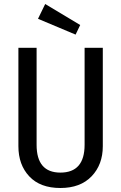

<svg xmlns="http://www.w3.org/2000/svg" viewBox="-20 -928 605 960"><path d="M206 -908 381 -803 358 -755 170 -834ZM494 -689V-197Q494 -105 438 -46.5Q382 12 282 12Q181 12 126.5 -46Q72 -104 72 -197V-689H163V-204Q163 -65 282 -65Q403 -65 403 -204V-689Z"/></svg>

Font: Fira Sans Condensed
Style: Regular
Weight: 400
Width: 3
Designer: Carrois Corporate & Edenspiekermann AG
Foundry: Carrois Corporate GbR & Edenspiekermann AG
Version: Version 4.202;PS 004.202;hotconv 1.0.88;makeotf.lib2.5.64775